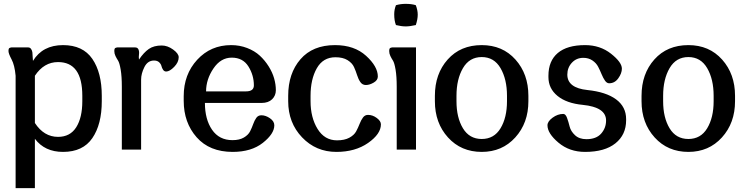

<svg xmlns="http://www.w3.org/2000/svg" viewBox="-20 -776 3865 996"><path d="M307 -542Q410 -542 459 -470.5Q508 -399 508 -279V-251Q508 -131 459 -59.5Q410 12 307 12Q212 12 161 -56V200H61V-383Q56 -438 40 -468Q24 -498 24 -511Q24 -518 25.5 -522.5Q27 -527 32.5 -528.5Q38 -530 39 -530Q40 -530 48 -530H126Q136 -530 141.5 -521.5Q147 -513 148 -504Q149 -495 149.5 -480Q150 -465 151 -460Q201 -542 307 -542ZM407 -251V-279Q407 -454 281 -454Q208 -454 161 -383V-138Q208 -66 281 -66Q344 -66 375.5 -116Q407 -166 407 -251Z M819 -540Q849 -540 878 -519Q907 -498 907 -479Q907 -453 883.5 -429Q860 -405 842 -405Q832 -405 826 -414Q820 -423 817.5 -433.5Q815 -444 805.5 -453Q796 -462 779 -462Q746 -462 729 -428Q712 -394 712 -363V0H612V-326Q612 -380 606 -415Q600 -450 592.5 -461.5Q585 -473 579 -485.5Q573 -498 573 -511Q573 -518 574.5 -522.5Q576 -527 581.5 -528.5Q587 -530 588 -530Q589 -530 597 -530H681Q694 -530 698.5 -519Q703 -508 701 -494Q699 -480 701 -467Q726 -504 752 -522Q778 -540 819 -540Z M1043 -242Q1043 -157 1080 -103Q1117 -49 1186 -49Q1222 -49 1245 -62.5Q1268 -76 1277.5 -95Q1287 -114 1293.5 -132.5Q1300 -151 1309.5 -164.5Q1319 -178 1336 -178Q1358 -178 1380.5 -162.5Q1403 -147 1403 -126Q1403 -82 1343.5 -35Q1284 12 1187 12Q1067 12 1000 -64Q933 -140 933 -253V-277Q933 -390 1003 -466Q1073 -542 1179 -542Q1223 -542 1262 -527Q1301 -512 1327.5 -487.5Q1354 -463 1373.5 -432Q1393 -401 1402 -369.5Q1411 -338 1411 -308Q1411 -280 1391.5 -261Q1372 -242 1337 -242ZM1049 -302H1256Q1297 -302 1297 -333Q1297 -386 1268.5 -431.5Q1240 -477 1182 -477Q1125 -477 1087 -420.5Q1049 -364 1049 -302Z M1728 -48Q1767 -48 1792 -61.5Q1817 -75 1827.5 -94.5Q1838 -114 1845.5 -133.5Q1853 -153 1863 -166.5Q1873 -180 1889 -180Q1913 -180 1934.5 -164Q1956 -148 1956 -131Q1956 -81 1889.5 -34.5Q1823 12 1725 12Q1619 12 1547 -63.5Q1475 -139 1475 -251V-279Q1475 -395 1538.5 -468.5Q1602 -542 1718 -542Q1818 -542 1879 -486.5Q1940 -431 1940 -379Q1940 -360 1918.5 -347.5Q1897 -335 1878 -335Q1860 -335 1849.5 -350Q1839 -365 1832.5 -386Q1826 -407 1816.5 -428Q1807 -449 1783 -464Q1759 -479 1720 -479Q1656 -479 1623.5 -422Q1591 -365 1591 -279V-251Q1591 -166 1627.5 -107Q1664 -48 1728 -48Z M2085 -639Q2062 -639 2034 -646Q2025 -668 2025 -702Q2025 -727 2034 -749Q2058 -756 2084 -756Q2116 -756 2137 -749Q2147 -723 2147 -700Q2147 -676 2137 -646Q2106 -639 2085 -639ZM2138 -530V0H2038V-326Q2038 -380 2032 -415Q2026 -450 2018.5 -461.5Q2011 -473 2005 -485.5Q1999 -498 1999 -511Q1999 -518 2000.5 -522.5Q2002 -527 2007.5 -528.5Q2013 -530 2014 -530Q2015 -530 2023 -530Z M2236 -251V-279Q2236 -393 2302.5 -467.5Q2369 -542 2479 -542Q2587 -542 2654 -467Q2721 -392 2721 -279V-251Q2721 -138 2653 -63Q2585 12 2479 12Q2372 12 2304 -63Q2236 -138 2236 -251ZM2610 -251V-279Q2610 -365 2576.5 -422.5Q2543 -480 2479 -480Q2415 -480 2381.5 -422.5Q2348 -365 2348 -279V-251Q2348 -166 2381.5 -110.5Q2415 -55 2479 -55Q2543 -55 2576.5 -110.5Q2610 -166 2610 -251Z M3124 -151Q3124 -220 3003 -232Q2919 -240 2872 -278.5Q2825 -317 2825 -376V-383Q2825 -460 2873.5 -501Q2922 -542 3015 -542Q3093 -542 3149.5 -497.5Q3206 -453 3206 -420Q3206 -396 3187.5 -370Q3169 -344 3140 -344Q3128 -344 3118.5 -357.5Q3109 -371 3101 -390.5Q3093 -410 3083 -429.5Q3073 -449 3053 -462.5Q3033 -476 3006 -476Q2970 -476 2946.5 -450.5Q2923 -425 2923 -389Q2923 -320 3027 -309Q3124 -299 3176 -260.5Q3228 -222 3228 -158V-152Q3228 -77 3172.5 -32.5Q3117 12 3015 12Q2934 12 2877 -36Q2820 -84 2820 -126Q2820 -146 2846.5 -165.5Q2873 -185 2902 -185Q2914 -185 2921.5 -164.5Q2929 -144 2935 -119.5Q2941 -95 2963 -74.5Q2985 -54 3022 -54Q3073 -54 3098.5 -83Q3124 -112 3124 -151Z M3308 -251V-279Q3308 -393 3374.5 -467.5Q3441 -542 3551 -542Q3659 -542 3726 -467Q3793 -392 3793 -279V-251Q3793 -138 3725 -63Q3657 12 3551 12Q3444 12 3376 -63Q3308 -138 3308 -251ZM3682 -251V-279Q3682 -365 3648.5 -422.5Q3615 -480 3551 -480Q3487 -480 3453.5 -422.5Q3420 -365 3420 -279V-251Q3420 -166 3453.5 -110.5Q3487 -55 3551 -55Q3615 -55 3648.5 -110.5Q3682 -166 3682 -251Z"/></svg>

Font: Coupeur_Texte
Style: Regular
Weight: 400
Designer: Léa Rolland
Version: Version 1.000;PS 001.000;hotconv 1.0.88;makeotf.lib2.5.64775